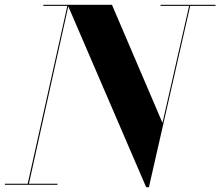

<svg xmlns="http://www.w3.org/2000/svg" viewBox="-58 -770 918 800"><path d="M-37.5 -4.5H57.5L222.5 -745.5H122.5V-750H408.5L619 -258L730 -745.5H611V-750H840V-745.5H734.5L562.5 10H551L226.5 -743.5L62.5 -4.5H181.5V0H-37.5Z"/></svg>

Font: Bodoni* 36pt
Style: Bold Italic
Weight: 700
Italic angle: -13°
Version: Version 2.3